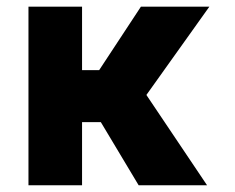

<svg xmlns="http://www.w3.org/2000/svg" viewBox="-20 -550 699 570"><path d="M223.6 -341.8H274.4L398.4 -530.3H601.6L414.6 -268.1L594.7 0H391.6L279.3 -187.5H223.6V0H64.5V-530.3H223.6Z"/></svg>

Font: Pretendard JP ExtraBold
Style: Regular
Weight: 800
Designer: Base glyphs from Inter by Rasmus Andersson; Hangeul glyphs from Noto Sans CJK(Source Han Sans) by Jang Soo-young and Kan
Foundry: Kil Hyung-jin
Version: Version 1.309